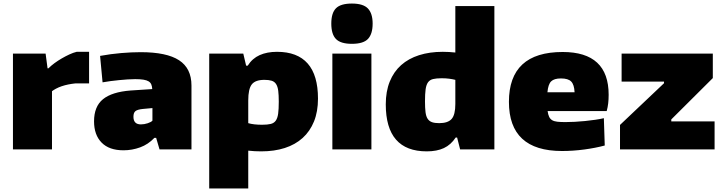

<svg xmlns="http://www.w3.org/2000/svg" viewBox="-20 -842 4080 1082"><path d="M53 -540H237L248 -457H253Q268 -472 287 -486Q306 -500 327.5 -512.5Q349 -525 370.5 -535Q392 -545 412 -550H482V-372H405Q385 -370 365 -366Q345 -362 327.5 -356Q310 -350 296 -342.5Q282 -335 273 -328V0H53Z M676 5Q595 5 552.5 -38.5Q510 -82 510 -158Q510 -242 560.5 -283Q611 -324 716 -332L838 -340Q837 -356 832.5 -366.5Q828 -377 817.5 -383.5Q807 -390 788.5 -393Q770 -396 742 -396Q722 -396 699 -394.5Q676 -393 651.5 -390.5Q627 -388 603 -385Q579 -382 558 -378L544 -527Q604 -538 663 -543Q722 -548 773 -548Q919 -548 989 -502.5Q1059 -457 1059 -360V0H879L860 -65H850Q815 -28 769.5 -11.5Q724 5 676 5ZM774 -141Q793 -141 812.5 -147.5Q832 -154 839 -162V-233L785 -228Q755 -225 743.5 -216Q732 -207 732 -184Q732 -141 774 -141Z M1159 -540H1351L1367 -472H1376Q1402 -513 1443.5 -531.5Q1485 -550 1541 -550Q1656 -550 1714 -484Q1772 -418 1772 -286Q1772 -213 1749.5 -157.5Q1727 -102 1685.5 -64.5Q1644 -27 1585 -8Q1526 11 1452 11Q1433 11 1415 10Q1397 9 1379 7V220H1159ZM1457 -139Q1487 -139 1505.5 -143.5Q1524 -148 1534 -162Q1544 -176 1547.5 -201.5Q1551 -227 1551 -269Q1551 -306 1548 -330Q1545 -354 1536 -368Q1527 -382 1511 -387Q1495 -392 1470 -392Q1419 -392 1399 -366.5Q1379 -341 1379 -276V-148Q1409 -139 1457 -139Z M1963 -595Q1900 -595 1873.5 -622Q1847 -649 1847 -709Q1847 -769 1873.5 -795.5Q1900 -822 1963 -822Q2027 -822 2053.5 -794Q2080 -766 2080 -709Q2080 -651 2054 -623Q2028 -595 1963 -595ZM1853 -540H2073V0H1853Z M2385 11Q2154 11 2154 -254Q2154 -327 2176.5 -382.5Q2199 -438 2240.5 -475Q2282 -512 2341.5 -531Q2401 -550 2475 -550Q2493 -550 2510.5 -549Q2528 -548 2546 -546V-808H2766V0H2573L2556 -67H2548Q2521 -26 2481.5 -7.5Q2442 11 2385 11ZM2455 -148Q2504 -148 2525 -171.5Q2546 -195 2546 -256V-392Q2530 -396 2511 -398.5Q2492 -401 2469 -401Q2439 -401 2420.5 -396.5Q2402 -392 2392 -378Q2382 -364 2378.5 -338.5Q2375 -313 2375 -271Q2375 -234 2378 -210Q2381 -186 2390 -172.5Q2399 -159 2414.5 -153.5Q2430 -148 2455 -148Z M3147 9Q2848 9 2848 -268Q2848 -549 3151 -549Q3410 -549 3410 -308Q3410 -282 3407.5 -260Q3405 -238 3399 -216H3066Q3069 -195 3075 -183Q3081 -171 3092 -164.5Q3103 -158 3121 -156Q3139 -154 3166 -154Q3190 -154 3219 -155.5Q3248 -157 3277.5 -160Q3307 -163 3334.5 -167Q3362 -171 3383 -176L3388 -22Q3336 -8 3272.5 0.5Q3209 9 3147 9ZM3141 -400Q3103 -400 3086 -383.5Q3069 -367 3065 -322H3218Q3216 -365 3199 -382.5Q3182 -400 3141 -400Z M3474 -138 3722 -373V-382H3483V-540H3997V-402L3763 -169V-158H4007V0H3474Z"/></svg>

Font: Encode Sans Normal
Style: Black
Weight: 900
Designer: Pablo Impallari, Andres Torresi
Foundry: Pablo Impallari, Andres Torresi
Version: Version 1.000; ttfautohint (v1.00) -l 8 -r 50 -G 200 -x 14 -